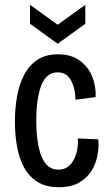

<svg xmlns="http://www.w3.org/2000/svg" viewBox="-20 -767 450 799"><path d="M225 12Q171 12 135.5 -10.5Q100 -33 79.5 -71.5Q59 -110 50.5 -159Q42 -208 42 -260Q42 -316 51 -366Q60 -416 80.5 -455.5Q101 -495 135.5 -518Q170 -541 221 -541Q277 -541 312.5 -514.5Q348 -488 364 -447.5Q380 -407 378 -363L294 -352Q294 -397 276 -431.5Q258 -466 219 -466Q174 -466 152.5 -413Q131 -360 131 -265Q131 -170 153 -115.5Q175 -61 223 -61Q264 -61 285.5 -99.5Q307 -138 304 -191L389 -187Q392 -155 385.5 -120Q379 -85 360.5 -55.5Q342 -26 309 -7Q276 12 225 12ZM105 -747 220 -664 335 -747V-668L220 -585L105 -668Z"/></svg>

Font: Bricolage Grotesque 10pt Condensed
Style: Regular
Weight: 400
Width: 3
Designer: Mathieu Triay
Foundry: Atelier Triay
Version: Version 1.000; ttfautohint (v1.8.4.7-5d5b);gftools[0.9.29]